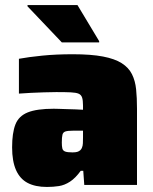

<svg xmlns="http://www.w3.org/2000/svg" viewBox="-20 -733 607 761"><path d="M166 8Q120 8 89.5 -8Q59 -24 43.5 -59Q28 -94 28 -149Q28 -206 41 -239.5Q54 -273 90 -287.5Q126 -302 193 -302Q201 -302 214.5 -301.5Q228 -301 245 -300.5Q262 -300 278.5 -299.5Q295 -299 309 -298V-315Q309 -335 305.5 -346Q302 -357 292 -361.5Q282 -366 260.5 -367Q239 -368 203 -368Q179 -368 153.5 -367Q128 -366 103 -365Q78 -364 55 -362V-500Q93 -507 147.5 -512.5Q202 -518 269 -518Q341 -518 388 -509Q435 -500 462.5 -482.5Q490 -465 503 -439Q516 -413 519.5 -379Q523 -345 523 -302V0H314L310 -56H300Q279 -27 257.5 -13Q236 1 213.5 4.5Q191 8 166 8ZM267 -129Q279 -129 286 -131Q293 -133 298 -137.5Q303 -142 305 -148Q308 -155 308.5 -165Q309 -175 309 -188V-215H269Q249 -215 239.5 -212Q230 -209 227.5 -199Q225 -189 225 -168Q225 -154 227 -145Q229 -136 238 -132.5Q247 -129 267 -129ZM225 -565 89 -708V-713H287L373 -570V-565Z"/></svg>

Font: Saira Thin Black
Style: Regular
Weight: 900
Version: Version 1.101